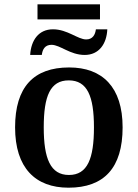

<svg xmlns="http://www.w3.org/2000/svg" viewBox="-20 -861 639 891"><path d="M154 -771H444V-841H154ZM120 -606H174C177 -631 188 -653 219 -653C259 -653 305 -606 373 -606C439 -606 475 -657 478 -725H425C422 -700 410 -678 380 -678C341 -678 293 -725 226 -725C159 -725 124 -674 120 -606ZM298 10C463 10 549 -82 549 -270C549 -457 455 -548 301 -548C136 -548 50 -457 50 -270C50 -82 144 10 298 10ZM300 -49C214 -49 183 -125 183 -270C183 -415 213 -488 299 -488C385 -488 416 -415 416 -270C416 -125 386 -49 300 -49Z"/></svg>

Font: Noto Serif SemiBold
Style: Regular
Weight: 600
Designer: Monotype Design Team
Foundry: Monotype Imaging Inc.
Version: Version 2.013